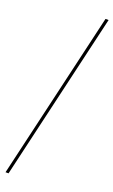

<svg xmlns="http://www.w3.org/2000/svg" viewBox="-194 -820 654 1110"><g transform="rotate(20 133.0 -265.0)"><path d="M6.5 250 246.5 -780.5H265.5L25 250Z"/></g></svg>

Font: Bodoni Moda 11pt Black
Style: Italic
Weight: 900
Italic angle: -13°
Designer: Owen Earl
Foundry: indestructible type
Version: Version 2.004